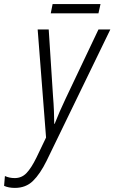

<svg xmlns="http://www.w3.org/2000/svg" viewBox="-121 -676 559 938"><path d="M-48 242Q5 242 40 208Q75 174 107 109L418 -532H360L200 -195Q169 -130 146 -71H144Q144 -97 142.5 -134Q141 -171 138 -206L117 -532H63L104 -4L57 94Q32 145 8.5 169.5Q-15 194 -49 194Q-75 194 -97 184L-101 232Q-79 242 -48 242ZM127 -611 136 -656H370L360 -611Z"/></svg>

Font: Noto Sans Display SemiCondensed Light
Style: Italic
Weight: 300
Width: 4
Italic angle: -12°
Designer: Monotype Design Team
Foundry: Monotype Imaging Inc.
Version: Version 1.900